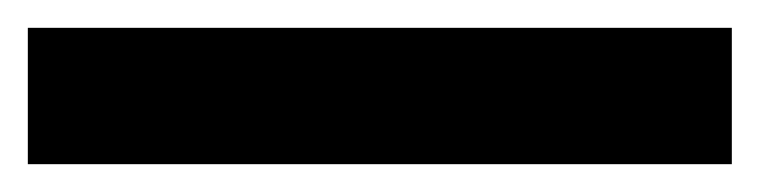

<svg xmlns="http://www.w3.org/2000/svg" viewBox="-23 -878 546 138"><path d="M503 -760H-3V-858H503Z"/></svg>

Font: Noto Sans Malayalam
Style: Regular
Weight: 400
Designer: Jelle Bosma - Monotype Design Team
Foundry: Monotype Imaging Inc.
Version: Version 2.103